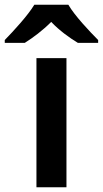

<svg xmlns="http://www.w3.org/2000/svg" viewBox="-72 -786 432 806"><path d="M215 -766H72C45 -721 -15 -656 -52 -618V-606H32C67 -628 107 -658 143 -694C177 -658 220 -627 255 -606H340V-618C303 -655 241 -721 215 -766ZM207 0V-542H81V0Z"/></svg>

Font: Noto Sans Sinhala SemiBold
Style: Regular
Weight: 600
Designer: Jelle Bosma - Monotype Design Team
Foundry: Monotype Imaging Inc.
Version: Version 2.006